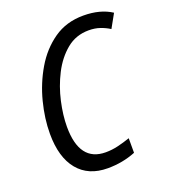

<svg xmlns="http://www.w3.org/2000/svg" viewBox="-135 -822 816 929"><g transform="rotate(-20 273.0 -357.5)"><path d="M261 10Q338 10 405 -17V-92Q373 -81 341.5 -73.5Q310 -66 278 -66Q143 -66 143 -246Q143 -305 158.5 -374.5Q174 -444 206 -506.5Q238 -569 286.5 -609Q335 -649 401 -649Q433 -649 459 -640Q485 -631 507 -617L546 -687Q488 -725 401 -725Q313 -725 248 -679.5Q183 -634 140 -561Q97 -488 75.5 -404Q54 -320 54 -242Q54 -121 108 -55.5Q162 10 261 10Z"/></g></svg>

Font: Noto Sans UI SemiCondensed
Style: Italic
Weight: 400
Width: 4
Italic angle: -12°
Designer: Monotype Design Team
Foundry: Monotype Imaging Inc.
Version: Version 1.901